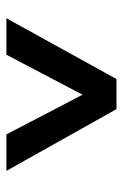

<svg xmlns="http://www.w3.org/2000/svg" viewBox="88 -788 384 600"><g transform="rotate(90 280.0 -488.0)"><path d="M400 -316 276 -554 151 -316H37L227 -660H321L514 -316Z"/></g></svg>

Font: TitilliumWebSemiBold
Style: Bold
Weight: 600
Version: Version 1.001;PS 57.000;hotconv 1.0.70;makeotf.lib2.5.55311